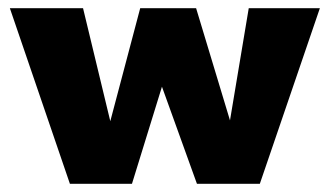

<svg xmlns="http://www.w3.org/2000/svg" viewBox="-20 -447 803 467"><path d="M150 0 4 -427H182L264 -87H231L321 -427H457L560 -86H528L585 -427H758L612 0H459L361 -272H385L301 0Z"/></svg>

Font: Ysabeau Office Black
Style: Regular
Weight: 900
Designer: Christian Thalmann (Catharsis Fonts)
Version: Version 2.001;gftools[0.9.30]; featfreeze: tnum,lnum,ss02